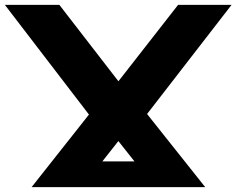

<svg xmlns="http://www.w3.org/2000/svg" viewBox="-25 -770 973 790"><path d="M317.4 -105.8H596.4L576.4 -45.2L418.4 -244.6H505.4L342.6 -38ZM105 0 395.8 -368 379.2 -248.8 -5 -750H219.2L513 -370L424.6 -387.4L707.8 -750H927.8L543.8 -254L522.2 -373.8L819.4 0Z"/></svg>

Font: Unbounded
Style: Regular
Weight: 400
Designer: Luke Prowse, Jean-Baptiste Morizot, Fátima Lázaro, Florian Runge
Foundry: NaN
Version: Version 1.701;gftools[0.9.28.dev5+ged2979d]